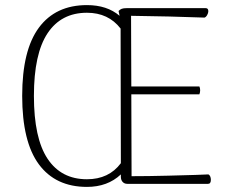

<svg xmlns="http://www.w3.org/2000/svg" viewBox="-20 -721 915 753"><path d="M807 -16Q807 0 796 0H479Q468 0 461 -7.5Q454 -15 454 -28V-37Q402 12 321 12Q198 12 132.5 -76.5Q67 -165 67 -345Q67 -524 132.5 -612.5Q198 -701 321 -701Q400 -701 449 -659Q447 -671 445 -678Q451 -684 457.5 -686.5Q464 -689 476 -689H787Q797 -689 797 -677Q797 -670 792.5 -662Q788 -654 782 -652Q648 -657 494 -659L495 -382H762Q765 -375 765 -367Q765 -359 762 -351H495L496 -30Q560 -30 639 -32Q718 -34 747 -35L797 -37Q802 -35 804.5 -29Q807 -23 807 -16ZM454 -81 453 -592V-609Q405 -671 321 -671Q220 -671 166.5 -590.5Q113 -510 113 -345Q113 -179 166.5 -98.5Q220 -18 321 -18Q407 -18 454 -81Z"/></svg>

Font: Arima Madurai ExtraLight
Style: Regular
Weight: 275
Designer: Joana Correia and Natanael Gama
Foundry: NDISCOVER
Version: Version 1.019